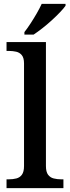

<svg xmlns="http://www.w3.org/2000/svg" viewBox="-20 -979 364 999"><path d="M14 0V-46H27Q47 -46 65 -50.5Q83 -55 94 -70Q105 -85 105 -115V-649Q105 -678 93.5 -692Q82 -706 64 -710Q46 -714 27 -714H14V-760H219V-115Q219 -85 230 -70Q241 -55 259.5 -50.5Q278 -46 297 -46H310V0ZM107 -812Q122 -831 139 -857Q156 -883 171.5 -910Q187 -937 197 -959H321V-949Q312 -936 293 -916Q274 -896 250 -874Q226 -852 201 -832.5Q176 -813 155 -799H107Z"/></svg>

Font: Noto Serif Khojki Medium
Style: Regular
Weight: 500
Version: Version 2.003